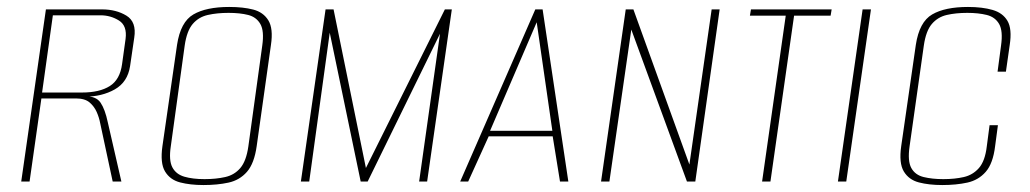

<svg xmlns="http://www.w3.org/2000/svg" viewBox="-20 -522 2960 552"><path d="M41 0 112 -495H273Q314 -495 343.5 -477Q373 -459 366 -414L354 -332Q347 -286 310 -265Q273 -244 223 -244L224 -245Q256 -246 269 -227Q282 -208 290 -170L329 0H304L268 -168Q265 -184 258 -200Q251 -216 237.5 -227.5Q224 -239 198 -239H99L65 0ZM101 -256H216Q266 -256 295.5 -274.5Q325 -293 331 -338L341 -410Q346 -448 322 -463Q298 -478 269 -478H132Z M565 10Q527 10 498 2.5Q469 -5 454.5 -29Q440 -53 447 -102L489 -393Q499 -459 536 -480.5Q573 -502 639 -502Q679 -502 708 -494.5Q737 -487 751.5 -463.5Q766 -440 759 -393L718 -102Q711 -52 690 -28Q669 -4 637 3Q605 10 565 10ZM568 -7Q601 -7 627.5 -13Q654 -19 671 -39Q688 -59 694 -101L734 -391Q740 -433 728.5 -453Q717 -473 693.5 -479Q670 -485 637 -485Q604 -485 577.5 -479Q551 -473 534 -453Q517 -433 511 -391L471 -101Q465 -61 475.5 -41Q486 -21 510 -14Q534 -7 568 -7Z M845 0 916 -495H939L1032 -39L1259 -495H1279L1208 0H1185L1245 -425L1037 0H1017L928 -428L869 0Z M1303 0 1519 -495H1540L1614 0H1590L1569 -130H1385L1326 0ZM1389 -146H1568L1523 -458Z M1708 0 1779 -495H1801L1962 -49L2026 -495H2049L1979 0H1955L1795 -437L1732 0Z M2171 0 2239 -477H2136L2139 -495H2371L2368 -477H2263L2195 0Z M2389 0 2460 -495H2484L2413 0Z M2689 10Q2651 10 2622 2.5Q2593 -5 2578.5 -29Q2564 -53 2571 -102L2613 -393Q2623 -459 2660 -480.5Q2697 -502 2763 -502Q2804 -502 2833.5 -493.5Q2863 -485 2876.5 -462Q2890 -439 2883 -393L2872 -316H2848L2858 -391Q2864 -433 2852.5 -453Q2841 -473 2817 -479Q2793 -485 2761 -485Q2728 -485 2702 -479Q2676 -473 2659 -453Q2642 -433 2636 -391L2595 -101Q2589 -59 2600 -39Q2611 -19 2635.5 -13Q2660 -7 2692 -7Q2725 -7 2751 -13Q2777 -19 2794.5 -39Q2812 -59 2817 -101L2825 -162H2849L2841 -102Q2835 -52 2814 -28Q2793 -4 2761 3Q2729 10 2689 10Z"/></svg>

Font: Alumni Sans SC Thin
Style: Italic
Weight: 100
Italic angle: -8°
Designer: Robert E. Leuschke
Foundry: Robert E. Leuschke
Version: Version 1.016